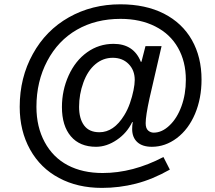

<svg xmlns="http://www.w3.org/2000/svg" viewBox="-20 -745 1015 908"><path d="M933.1 -368.7Q933.1 -279.8 902.3 -206.5Q871.1 -133.3 816.4 -92Q761.7 -50.8 698.2 -50.8Q653.3 -50.8 629.2 -73Q605 -95.2 605 -134.8Q605 -152.8 607.9 -167.5H605Q580.6 -116.2 532.5 -83.5Q484.4 -50.8 434.1 -50.8Q357.4 -50.8 315.2 -100.3Q272.9 -149.9 272.9 -238.8Q272.9 -317.9 304.7 -388.2Q336.4 -458 392.1 -497.8Q447.8 -537.6 517.1 -537.6Q612.3 -537.6 646 -452.6H648.9L668 -526.9H744.1L687 -279.8Q668.9 -196.8 668.9 -162.6Q668.9 -138.2 680.4 -127.9Q691.9 -117.7 707 -117.7Q746.1 -117.7 781.7 -151.9Q817.4 -185.5 838.1 -242.4Q858.9 -299.3 858.9 -367.7Q858.9 -453.6 821.8 -519Q784.7 -584.5 714.1 -620.1Q643.6 -655.8 550.3 -655.8Q433.1 -655.8 343.8 -604.5Q254.4 -553.2 203.4 -456.5Q152.3 -359.9 152.3 -239.7Q152.3 -145 191.4 -72.8Q230.5 -0.5 300.5 36.4Q370.6 73.2 465.3 73.2Q608.4 73.2 752.9 -2.4L783.2 57.1Q701.2 103.5 622.8 123.5Q544.4 143.6 461.9 143.6Q346.7 143.6 259.3 96.7Q171.4 50.3 122.3 -37.8Q73.2 -126 73.2 -239.7Q73.2 -377.9 135.3 -489.7Q196.8 -601.6 305.7 -663.1Q414.6 -724.6 549.3 -724.6Q668 -724.6 754.9 -680.7Q841.8 -636.2 887.5 -555.7Q933.1 -475.1 933.1 -368.7ZM617.2 -366.7Q617.2 -413.1 588.1 -442.4Q559.1 -471.7 513.2 -471.7Q467.3 -471.7 431.2 -441.4Q394.5 -410.6 374.3 -354.7Q354 -298.8 354 -239.7Q354 -184.1 377.7 -151.9Q401.4 -119.6 450.2 -119.6Q518.1 -119.6 567.4 -199.7Q583.5 -225.6 594.5 -257.1Q605.5 -288.6 611.3 -317.9Q617.2 -347.2 617.2 -366.7Z"/></svg>

Font: Arimo
Style: Bold Italic
Weight: 700
Italic angle: -12°
Designer: Steve Matteson
Foundry: Monotype Imaging Inc.
Version: Version 1.33